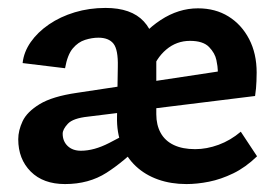

<svg xmlns="http://www.w3.org/2000/svg" viewBox="-20 -453 688 484"><path d="M450 11Q411 11 378.5 -0.5Q346 -12 322.5 -34Q299 -56 286.5 -87.5Q274 -119 275 -159L277 -285Q278 -328 266 -343Q254 -358 228 -358Q212 -358 194.5 -352.5Q177 -347 163.5 -331Q150 -315 144 -281L37 -294Q40 -322 57.5 -347Q75 -372 103.5 -391.5Q132 -411 168.5 -422Q205 -433 246 -433Q311 -433 342.5 -399Q374 -365 374 -301V-165Q374 -138 385 -118Q396 -98 418 -87.5Q440 -77 472 -77Q501 -77 531 -88Q561 -99 587 -121L628 -59Q599 -31 568 -16Q537 -1 507 5Q477 11 450 11ZM144 11Q89 11 57.5 -20.5Q26 -52 26 -102Q26 -124 37 -147.5Q48 -171 80 -190.5Q112 -210 174 -219L611 -285L623 -211L202 -159Q164 -155 151 -141Q138 -127 138 -116Q138 -97 150.5 -85Q163 -73 184 -73Q217 -73 255 -92.5Q293 -112 340 -137L339 -93Q293 -46 248.5 -17.5Q204 11 144 11ZM529 -211V-276Q529 -284 525.5 -301.5Q522 -319 507 -334.5Q492 -350 459 -350Q425 -350 399 -328Q373 -306 361 -269L311 -325Q340 -373 385 -402.5Q430 -432 479 -432Q523 -432 556 -411.5Q589 -391 608 -354.5Q627 -318 627 -270Q627 -266 626.5 -248.5Q626 -231 623 -211Z"/></svg>

Font: Ysabeau Office
Style: Bold
Weight: 700
Designer: Christian Thalmann (Catharsis Fonts)
Version: Version 2.001;gftools[0.9.30]; featfreeze: tnum,lnum,ss02